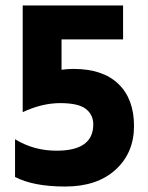

<svg xmlns="http://www.w3.org/2000/svg" viewBox="-20 -676 540 702"><path d="M35 -29V-167Q103 -125 187 -125Q321 -125 321 -221Q321 -257 293.5 -278Q266 -299 200 -299Q134 -299 63 -266V-656H430V-532H205V-421Q227 -424 249 -424Q356 -424 413 -369Q470 -314 470 -215.5Q470 -117 402.5 -55.5Q335 6 218.5 6Q102 6 35 -29Z"/></svg>

Font: Hind Vadodara
Style: Bold
Weight: 700
Designer: Hitesh Malaviya
Foundry: Indian Type Foundry
Version: Version 0.702;PS 1.0;hotconv 1.0.81;makeotf.lib2.5.63406